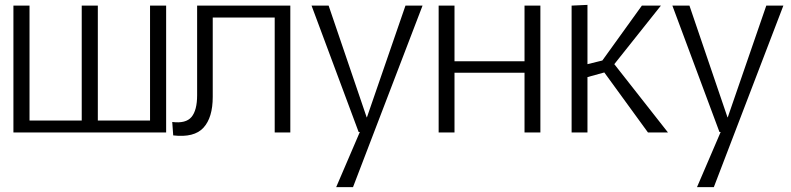

<svg xmlns="http://www.w3.org/2000/svg" viewBox="-20 -543 3244 787"><path d="M35 0V-520H101V-49H315V-520H381V-49H595V-520H661V0Z M690 12 686 -43Q742 -36 765 -63.5Q788 -91 788 -153V-520H1170V0H1106V-471H852V-146Q852 -61 814 -19.5Q776 22 690 12Z M1257 -520H1327L1483 -62H1484L1642 -520H1712L1427 224H1358L1455 -2H1450Z M1778 -520H1843V-292H2130V-520H2195V0H2130V-245H1843V0H1778Z M2323 -520 2388 -523V-280L2449 -295L2611 -520H2689L2498 -280L2718 0H2636L2457 -246L2388 -227V0H2323Z M2736 -520H2806L2962 -62H2963L3121 -520H3191L2906 224H2837L2934 -2H2929Z"/></svg>

Font: Murecho Light
Style: Regular
Weight: 300
Designer: Neil Summerour
Foundry: Positype
Version: Version 1.010; ttfautohint (v1.8.3)